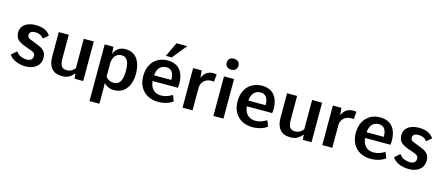

<svg xmlns="http://www.w3.org/2000/svg" viewBox="-60 -1515 5725 2476"><g transform="rotate(15 2803.0 -277.0)"><path d="M256.3 9.8Q184.1 9.8 125 -14.9Q65.9 -39.6 33.7 -88.4L97.7 -145H108.4Q133.3 -108.4 172.1 -93.8Q210.9 -79.1 245.1 -79.1Q285.2 -79.1 306.4 -96.7Q327.6 -114.3 327.6 -148.4Q327.6 -161.1 322.5 -172.1Q317.4 -183.1 303 -192.9Q288.6 -202.6 260.7 -211.9L194.8 -235.4Q138.2 -254.4 106.9 -276.6Q75.7 -298.8 63.2 -326.4Q50.8 -354 50.8 -389.2Q50.8 -458.5 104.7 -498.8Q158.7 -539.1 250 -539.1Q293.9 -539.1 331.3 -529.5Q368.7 -520 397.7 -500.2Q426.8 -480.5 445.3 -450.2L382.3 -397H376.5Q359.4 -421.4 330.8 -434.8Q302.2 -448.2 268.1 -448.2Q240.7 -448.2 223.1 -441.4Q205.6 -434.6 196.8 -421.9Q188 -409.2 188 -391.6Q188 -372.6 200.2 -359.1Q212.4 -345.7 253.4 -331.5L329.6 -301.3Q379.9 -283.2 406.5 -260.5Q433.1 -237.8 442.9 -211.9Q452.6 -186 452.6 -157.2Q452.6 -105.5 428 -68.1Q403.3 -30.8 359.1 -10.5Q314.9 9.8 256.3 9.8Z M741.2 9.8Q649.9 9.8 603 -44.2Q556.2 -98.1 556.2 -198.2V-528.3H689.9V-210.9Q689.9 -165 699 -136Q708 -106.9 727.8 -93.3Q747.6 -79.6 778.8 -79.6Q809.6 -79.6 830.8 -88.9Q852.1 -98.1 866.7 -111.1Q881.3 -124 890.1 -135.7V-528.3H1023.9V0H908.2L901.4 -72.8Q878.4 -38.6 840.1 -14.4Q801.8 9.8 741.2 9.8Z M1169.4 228.5V-528.3H1286.1L1292.5 -433.1Q1311 -483.4 1350.6 -511.2Q1390.1 -539.1 1447.8 -539.1Q1519 -539.1 1565.4 -503.7Q1611.8 -468.3 1634.5 -406.7Q1657.2 -345.2 1657.2 -266.1Q1657.2 -185.5 1631.8 -123.3Q1606.4 -61 1557.9 -25.6Q1509.3 9.8 1438 9.8Q1390.1 9.8 1355.7 -6.3Q1321.3 -22.5 1299.8 -46.9L1301.8 29.8V228.5ZM1410.2 -79.6Q1436 -79.6 1456.8 -89.8Q1477.5 -100.1 1492.2 -122.3Q1506.8 -144.5 1514.6 -180.2Q1522.5 -215.8 1522.5 -266.6Q1522.5 -328.6 1511 -368.9Q1499.5 -409.2 1476.6 -429.2Q1453.6 -449.2 1418.5 -449.2Q1382.3 -449.2 1357.7 -433.6Q1333 -418 1318.8 -390.1Q1304.7 -362.3 1300.8 -325.2V-132.3Q1319.3 -107.9 1346.4 -93.8Q1373.5 -79.6 1410.2 -79.6Z M2023.9 9.8Q1944.8 9.8 1884 -23.4Q1823.2 -56.6 1789.1 -117.9Q1754.9 -179.2 1754.9 -263.7Q1754.9 -349.6 1787.6 -411.4Q1820.3 -473.1 1877.9 -506.1Q1935.5 -539.1 2009.3 -539.1Q2084 -539.1 2132.6 -508.3Q2181.2 -477.5 2205.3 -421.9Q2229.5 -366.2 2230.5 -291Q2230.5 -278.8 2229.2 -265.6Q2228 -252.4 2226.8 -243.2Q2225.6 -233.9 2225.1 -231.9H1888.7Q1892.6 -181.2 1913.1 -147.2Q1933.6 -113.3 1966.3 -96.4Q1999 -79.6 2039.6 -79.6Q2082.5 -79.6 2116.9 -92Q2151.4 -104.5 2183.1 -123.5H2190.4L2219.7 -49.3Q2188.5 -23.4 2137 -6.8Q2085.4 9.8 2023.9 9.8ZM1887.7 -308.1H2117.7Q2117.2 -379.9 2091.3 -415Q2065.4 -450.2 2014.6 -450.2Q1961.9 -450.2 1927.2 -414.8Q1892.6 -379.4 1887.7 -308.1ZM1969.7 -589.8 2060.1 -781.7H2204.1L2047.9 -589.8Z M2350.1 0V-528.3H2464.4L2473.1 -431.2Q2498.5 -488.8 2536.1 -510.7Q2573.7 -532.7 2615.7 -532.7Q2628.4 -532.7 2640.4 -531.7Q2652.3 -530.8 2664.1 -528.3L2655.3 -428.7Q2647 -429.7 2638.7 -430.4Q2630.4 -431.2 2624 -431.2Q2582.5 -431.2 2551 -414.8Q2519.5 -398.4 2501.7 -368.7Q2483.9 -338.9 2483.9 -298.3V0Z M2762.2 0V-528.3H2896.5V0ZM2828.6 -635.7Q2792 -635.7 2771 -655.5Q2750 -675.3 2750 -710Q2750 -743.2 2771 -762.5Q2792 -781.7 2828.6 -781.7Q2865.2 -781.7 2886 -762.5Q2906.7 -743.2 2906.7 -710Q2906.7 -675.3 2886 -655.5Q2865.2 -635.7 2828.6 -635.7Z M3283.2 9.8Q3204.1 9.8 3143.3 -23.4Q3082.5 -56.6 3048.3 -117.9Q3014.2 -179.2 3014.2 -263.7Q3014.2 -349.6 3046.9 -411.4Q3079.6 -473.1 3137.2 -506.1Q3194.8 -539.1 3268.6 -539.1Q3343.3 -539.1 3391.8 -508.3Q3440.4 -477.5 3464.6 -421.9Q3488.8 -366.2 3489.7 -291Q3489.7 -278.8 3488.5 -265.6Q3487.3 -252.4 3486.1 -243.2Q3484.9 -233.9 3484.4 -231.9H3147.9Q3151.9 -181.2 3172.4 -147.2Q3192.9 -113.3 3225.6 -96.4Q3258.3 -79.6 3298.8 -79.6Q3341.8 -79.6 3376.2 -92Q3410.6 -104.5 3442.4 -123.5H3449.7L3479 -49.3Q3447.8 -23.4 3396.2 -6.8Q3344.7 9.8 3283.2 9.8ZM3147 -308.1H3377Q3376.5 -379.9 3350.6 -415Q3324.7 -450.2 3273.9 -450.2Q3221.2 -450.2 3186.5 -414.8Q3151.9 -379.4 3147 -308.1Z M3789.6 9.8Q3698.2 9.8 3651.4 -44.2Q3604.5 -98.1 3604.5 -198.2V-528.3H3738.3V-210.9Q3738.3 -165 3747.3 -136Q3756.3 -106.9 3776.1 -93.3Q3795.9 -79.6 3827.1 -79.6Q3857.9 -79.6 3879.2 -88.9Q3900.4 -98.1 3915 -111.1Q3929.7 -124 3938.5 -135.7V-528.3H4072.3V0H3956.5L3949.7 -72.8Q3926.8 -38.6 3888.4 -14.4Q3850.1 9.8 3789.6 9.8Z M4215.8 0V-528.3H4330.1L4338.9 -431.2Q4364.3 -488.8 4401.9 -510.7Q4439.5 -532.7 4481.4 -532.7Q4494.1 -532.7 4506.1 -531.7Q4518.1 -530.8 4529.8 -528.3L4521 -428.7Q4512.7 -429.7 4504.4 -430.4Q4496.1 -431.2 4489.7 -431.2Q4448.2 -431.2 4416.7 -414.8Q4385.3 -398.4 4367.4 -368.7Q4349.6 -338.9 4349.6 -298.3V0Z M4861.3 9.8Q4782.2 9.8 4721.4 -23.4Q4660.6 -56.6 4626.5 -117.9Q4592.3 -179.2 4592.3 -263.7Q4592.3 -349.6 4625 -411.4Q4657.7 -473.1 4715.3 -506.1Q4772.9 -539.1 4846.7 -539.1Q4921.4 -539.1 4970 -508.3Q5018.6 -477.5 5042.7 -421.9Q5066.9 -366.2 5067.9 -291Q5067.9 -278.8 5066.7 -265.6Q5065.4 -252.4 5064.2 -243.2Q5063 -233.9 5062.5 -231.9H4726.1Q4730 -181.2 4750.5 -147.2Q4771 -113.3 4803.7 -96.4Q4836.4 -79.6 4877 -79.6Q4919.9 -79.6 4954.3 -92Q4988.8 -104.5 5020.5 -123.5H5027.8L5057.1 -49.3Q5025.9 -23.4 4974.4 -6.8Q4922.9 9.8 4861.3 9.8ZM4725.1 -308.1H4955.1Q4954.6 -379.9 4928.7 -415Q4902.8 -450.2 4852.1 -450.2Q4799.3 -450.2 4764.6 -414.8Q4730 -379.4 4725.1 -308.1Z M5372.6 9.8Q5300.3 9.8 5241.2 -14.9Q5182.1 -39.6 5149.9 -88.4L5213.9 -145H5224.6Q5249.5 -108.4 5288.3 -93.8Q5327.1 -79.1 5361.3 -79.1Q5401.4 -79.1 5422.6 -96.7Q5443.8 -114.3 5443.8 -148.4Q5443.8 -161.1 5438.7 -172.1Q5433.6 -183.1 5419.2 -192.9Q5404.8 -202.6 5377 -211.9L5311 -235.4Q5254.4 -254.4 5223.1 -276.6Q5191.9 -298.8 5179.4 -326.4Q5167 -354 5167 -389.2Q5167 -458.5 5220.9 -498.8Q5274.9 -539.1 5366.2 -539.1Q5410.2 -539.1 5447.5 -529.5Q5484.9 -520 5513.9 -500.2Q5543 -480.5 5561.5 -450.2L5498.5 -397H5492.7Q5475.6 -421.4 5447 -434.8Q5418.5 -448.2 5384.3 -448.2Q5356.9 -448.2 5339.4 -441.4Q5321.8 -434.6 5313 -421.9Q5304.2 -409.2 5304.2 -391.6Q5304.2 -372.6 5316.4 -359.1Q5328.6 -345.7 5369.6 -331.5L5445.8 -301.3Q5496.1 -283.2 5522.7 -260.5Q5549.3 -237.8 5559.1 -211.9Q5568.8 -186 5568.8 -157.2Q5568.8 -105.5 5544.2 -68.1Q5519.5 -30.8 5475.3 -10.5Q5431.2 9.8 5372.6 9.8Z"/></g></svg>

Font: Comme SemiBold
Style: Regular
Weight: 600
Version: Version 1.000;gftools[0.9.27]